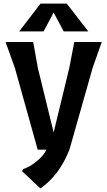

<svg xmlns="http://www.w3.org/2000/svg" viewBox="-20 -834 598 1070"><path d="M547 -600 496 -455 367 0Q310 144 205 216L103 120L109 108Q142 99 183 66Q224 33 239 0H190L63 -455L11 -600H165L191 -455L279 -96L366 -455L394 -600ZM335 -659 279 -764 223 -659H87L206 -814H352L472 -659Z"/></svg>

Font: Farro Medium
Style: Regular
Weight: 500
Designer: Aceler Chua
Foundry: Grayscale Limited
Version: Version 1.101